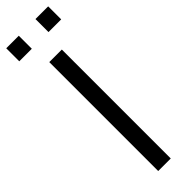

<svg xmlns="http://www.w3.org/2000/svg" viewBox="-296 -860 855 855"><g transform="rotate(-45 131.0 -432.5)"><path d="M91 0V-686H170V0ZM-1 -783V-865H78V-783ZM183 -783V-865H263V-783Z"/></g></svg>

Font: Archivo SemiBold Light
Style: Regular
Weight: 300
Version: Version 2.001